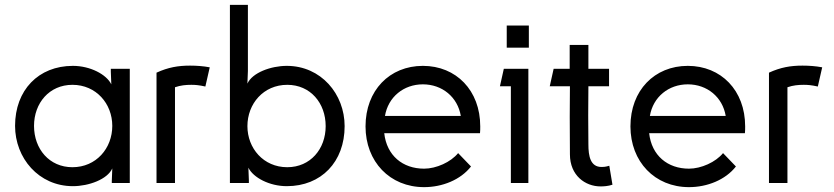

<svg xmlns="http://www.w3.org/2000/svg" viewBox="-20 -753 3430 790"><path d="M278 -65C183 -65 120 -140 120 -235C120 -329 183 -404 278 -404C376 -404 442 -326 442 -235C442 -143 376 -65 278 -65ZM42 -235C42 -103 139 13 280 13C345 13 422 -15 442 -60L440 -8V0H514V-470H436V-458L438 -406C418 -447 351 -482 280 -482C138 -482 42 -382 42 -235Z M825 -397 843 -476C817 -481 788 -483 762 -483C713 -483 672 -476 624 -454V0H700V-394C723 -402 745 -404 767 -404C783 -404 798 -403 825 -397Z M1162 -404C1257 -404 1320 -329 1320 -234C1320 -140 1257 -65 1162 -65C1064 -65 998 -143 998 -234C998 -326 1064 -404 1162 -404ZM926 0H1004V-11L1002 -63C1022 -22 1089 13 1160 13C1302 13 1398 -87 1398 -234C1398 -366 1301 -482 1160 -482C1095 -482 1018 -454 998 -409L1000 -461V-733H926Z M1918 -68 1865 -123C1835 -86 1775 -59 1725 -59C1637 -59 1571 -113 1561 -205H1955C1956 -214 1956 -224 1956 -233C1956 -381 1857 -482 1720 -482C1583 -482 1484 -381 1484 -233C1484 -88 1584 17 1725 17C1800 17 1875 -13 1918 -68ZM1564 -276C1577 -354 1641 -406 1720 -406C1799 -406 1863 -354 1876 -276Z M2065 -648V-557H2156V-648ZM2037 -398H2082V0H2154V-470H2053Z M2451 14C2464 14 2482 13 2500 7L2487 -71C2470 -66 2462 -66 2455 -66C2409 -66 2401 -111 2401 -159C2400 -239 2400 -318 2401 -398H2486V-470H2401V-568H2324V-470H2258L2242 -398H2325C2324 -305 2324 -251 2325 -118C2325 -31 2388 14 2451 14Z M3008 -68 2955 -123C2925 -86 2865 -59 2815 -59C2727 -59 2661 -113 2651 -205H3045C3046 -214 3046 -224 3046 -233C3046 -381 2947 -482 2810 -482C2673 -482 2574 -381 2574 -233C2574 -88 2674 17 2815 17C2890 17 2965 -13 3008 -68ZM2654 -276C2667 -354 2731 -406 2810 -406C2889 -406 2953 -354 2966 -276Z M3345 -397 3363 -476C3337 -481 3308 -483 3282 -483C3233 -483 3192 -476 3144 -454V0H3220V-394C3243 -402 3265 -404 3287 -404C3303 -404 3318 -403 3345 -397Z"/></svg>

Font: Kreadon Medium
Style: Regular
Weight: 500
Designer: kohakuno
Foundry: StudioGnu
Version: Version 1.000;Glyphs 3.1.2 (3151)